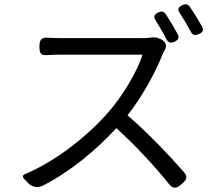

<svg xmlns="http://www.w3.org/2000/svg" viewBox="-20 -852 1020 896"><path d="M784 -737C774 -754 763 -771 754 -785C745 -799 734 -801 719 -794C699 -785 695 -774 707 -756C715 -743 724 -728 732 -714C741 -699 749 -684 756 -670C765 -653 776 -649 794 -657C812 -665 818 -676 809 -693C801 -707 793 -722 784 -737ZM897 -772C887 -789 876 -805 866 -820C857 -833 846 -835 831 -828C812 -819 807 -808 819 -791C827 -778 836 -764 844 -751C853 -736 862 -720 870 -705C878 -688 891 -685 908 -693C926 -701 932 -710 923 -728C915 -742 906 -757 897 -772ZM301 -159C238 -112 169 -70 96 -39C85 -35 84 -26 92 -18L110 1L112 3C130 21 155 26 179 15C309 -52 427 -150 523 -254C611 -175 702 -76 768 6C787 31 805 28 828 7C850 -12 858 -26 839 -48C772 -125 667 -235 575 -314C645 -402 707 -517 740 -602C743 -607 746 -614 750 -621C758 -635 755 -651 742 -661L740 -663C724 -675 702 -680 688 -677C675 -675 659 -674 641 -674C605 -674 302 -674 263 -674C248 -674 226 -675 206 -676C174 -679 164 -667 164 -635C164 -604 170 -592 201 -595C221 -596 245 -597 263 -597C297 -597 610 -597 645 -597C620 -516 549 -399 482 -324C432 -268 370 -210 301 -159Z"/></svg>

Font: GenSenRounded2 TW R
Style: Regular
Weight: 400
Version: Version 2.100;PS 2.1;hotconv 16.6.51;makeotf.lib2.5.65220 DE